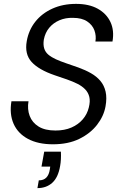

<svg xmlns="http://www.w3.org/2000/svg" viewBox="-20 -732 627 990"><path d="M253 12Q176 12 124 -16Q72 -44 50 -94Q28 -144 39 -210H127Q120 -169 133 -134.5Q146 -100 179 -79.5Q212 -59 266 -59Q313 -59 348.5 -74.5Q384 -90 407 -117Q430 -144 438 -178Q446 -210 440.5 -232.5Q435 -255 419 -271.5Q403 -288 379 -300Q355 -312 325 -322.5Q295 -333 262 -344Q180 -372 143 -412.5Q106 -453 118 -520Q128 -577 162 -620Q196 -663 250 -687.5Q304 -712 372 -712Q439 -712 484 -687Q529 -662 549.5 -618.5Q570 -575 560 -518H472Q477 -547 467 -575Q457 -603 429.5 -621.5Q402 -640 356 -640Q318 -641 286.5 -627.5Q255 -614 234 -589Q213 -564 206 -528Q202 -501 208 -482Q214 -463 229.5 -450Q245 -437 268 -426.5Q291 -416 320.5 -406Q350 -396 384 -384Q420 -371 449 -354.5Q478 -338 497.5 -315Q517 -292 524.5 -259.5Q532 -227 524 -183Q515 -133 480.5 -88.5Q446 -44 389 -16Q332 12 253 12ZM173 238 180 198Q205 198 219 183.5Q233 169 237 141L239 127H194L208 50H294Q295 70 294 89Q293 108 290 124Q280 183 249.5 210.5Q219 238 173 238Z"/></svg>

Font: DM Sans 9pt
Style: Italic
Weight: 400
Italic angle: -10°
Designer: Colophon Foundry, Jonny Pinhorn
Foundry: Colophon Foundry
Version: Version 4.004